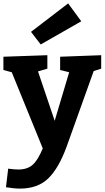

<svg xmlns="http://www.w3.org/2000/svg" viewBox="-27 -864 614 1127"><path d="M567 -461 523 -447 364 -3Q318 123 256.5 183Q195 243 90 243Q56 243 8 235L21 126Q59 131 80 131Q134 131 165 103Q196 75 224 7L42 -440L-7 -453V-531L251 -540V-461L196 -445L294 -155L379 -440L326 -453V-531L567 -540ZM155 -677 373 -844 450 -739 212 -603Z"/></svg>

Font: Bitter Pro OGT
Style: Bold
Weight: 700
Designer: Sol Matas, and Bitter project Authors
Foundry: Sol Matas
Version: Version 2.110